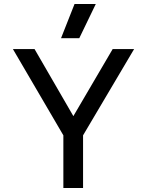

<svg xmlns="http://www.w3.org/2000/svg" viewBox="-20 -946 740 966"><path d="M287.1 -753.9 355 -925.8H461.9L378.9 -753.9ZM298.8 0V-265.1L44.9 -699.2H153.8L349.1 -361.8L546.9 -699.2H654.8L397.9 -265.1V0Z"/></svg>

Font: Prompt
Style: Regular
Weight: 400
Designer: Katatrad Team
Foundry: CadsonDemak
Version: Version 1.000;PS 001.000;hotconv 1.0.88;makeotf.lib2.5.64775